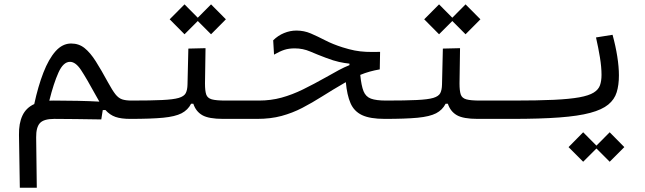

<svg xmlns="http://www.w3.org/2000/svg" viewBox="-20 -545 2970 884"><path d="M71.3 319.3 67.4 76.2Q66.4 22.9 83.3 -12.9Q100.1 -48.8 137.7 -65.9Q155.3 -147.5 179.7 -210.4Q204.1 -273.4 235.8 -309.1Q267.6 -344.7 307.6 -344.7Q343.3 -344.7 369.6 -323.5Q396 -302.2 421.1 -262.5Q446.3 -222.7 477.1 -166Q497.1 -129.4 511.2 -111.3Q525.4 -93.3 542.2 -87.6Q559.1 -82 585.9 -82Q603.5 -82 611.3 -73.7Q619.1 -65.4 619.1 -43.9Q619.1 -17.1 608.4 -7.3Q597.7 2.4 580.1 2.4Q538.1 2.4 512 -6.6Q485.8 -15.6 465.3 -38.6L453.1 -38.1L446.3 4.9Q388.7 3.9 330.6 3.2Q272.5 2.4 230 2.4Q181.2 2.4 163.6 22Q146 41.5 146.5 87.4L149.4 319.3ZM437.5 -77.1Q430.2 -89.4 420.9 -106.4Q377.9 -185.1 353 -222.7Q328.1 -260.3 302.2 -260.3Q271.5 -260.3 249.3 -211.2Q227.1 -162.1 207 -81.5Q216.8 -82 227.5 -82Q279.3 -82 336.7 -80.8Q394 -79.6 437.5 -77.1Z M580.1 2.4 585.9 -82Q674.8 -82 726.6 -84.5Q778.3 -86.9 803 -94.2Q827.6 -101.6 835.2 -116.2Q842.8 -130.9 843.3 -155.8L847.2 -321.3L926.3 -323.2L923.8 -160.6Q923.8 -127 929.4 -110.1Q935.1 -93.3 955.1 -87.6Q975.1 -82 1018.6 -82H1171.9Q1207 -82 1207 -44.9Q1207 -17.1 1195.3 -7.3Q1183.6 2.4 1166 2.4H1007.3Q941.4 2.4 911.6 -14.6Q881.8 -31.7 870.1 -67.4H859.9Q845.2 -38.6 815.9 -23.4Q786.6 -8.3 730.7 -2.9Q674.8 2.4 580.1 2.4ZM951.7 -387.2 890.6 -448.2 829.6 -387.2 761.2 -456.1 829.6 -524.9 890.6 -463.4 951.7 -524.9 1020 -456.1Z M1752 2.4Q1683.6 2.4 1646.7 -15.1Q1609.9 -32.7 1593.8 -70.1Q1577.6 -107.4 1572.3 -166.5Q1570.3 -165.5 1568.4 -164.6Q1511.7 -131.8 1464.4 -101.8Q1417 -71.8 1371.8 -48.3Q1326.7 -24.9 1276.4 -11.2Q1226.1 2.4 1163.6 2.4Q1151.9 2.4 1144.8 -7.3Q1137.7 -17.1 1137.7 -41Q1137.7 -82 1171.9 -82Q1227.5 -82 1276.4 -95.5Q1325.2 -108.9 1375 -133.3Q1424.8 -157.7 1482.9 -190.4Q1515.6 -209 1540 -222.2Q1564.5 -235.4 1588.9 -245.1V-252Q1565.9 -254.4 1541.3 -259.8Q1516.6 -265.1 1480.5 -278.8Q1441.4 -293.5 1408 -307.9Q1374.5 -322.3 1336.9 -322.3Q1310.1 -322.3 1289.6 -315.7Q1269 -309.1 1241.7 -293.5L1237.8 -359.4Q1259.8 -381.3 1287.8 -392.8Q1315.9 -404.3 1344.7 -404.3Q1379.9 -404.3 1411.1 -390.9Q1442.4 -377.4 1477.3 -359.4Q1512.2 -341.3 1557.1 -327.1Q1587.9 -317.4 1613 -312.5Q1638.2 -307.6 1665.5 -306.4Q1692.9 -305.2 1730 -306.2L1728.5 -225.6Q1703.6 -221.2 1682.4 -215.3Q1661.1 -209.5 1638.7 -200.2Q1643.6 -150.4 1653.8 -125Q1664.1 -99.6 1688 -90.8Q1711.9 -82 1757.8 -82Q1776.4 -82 1784.7 -76.2Q1793 -70.3 1793 -51.3Q1793 -19 1781.2 -8.3Q1769.5 2.4 1752 2.4Z M1752 2.4 1757.8 -82Q1846.7 -82 1898.4 -84.5Q1950.2 -86.9 1974.9 -94.2Q1999.5 -101.6 2007.1 -116.2Q2014.6 -130.9 2015.1 -155.8L2019 -321.3L2098.1 -323.2L2095.7 -160.6Q2095.7 -127 2101.3 -110.1Q2106.9 -93.3 2127 -87.6Q2147 -82 2190.4 -82H2343.8Q2378.9 -82 2378.9 -44.9Q2378.9 -17.1 2367.2 -7.3Q2355.5 2.4 2337.9 2.4H2179.2Q2113.3 2.4 2083.5 -14.6Q2053.7 -31.7 2042 -67.4H2031.7Q2017.1 -38.6 1987.8 -23.4Q1958.5 -8.3 1902.6 -2.9Q1846.7 2.4 1752 2.4ZM2123.5 -387.2 2062.5 -448.2 2001.5 -387.2 1933.1 -456.1 2001.5 -524.9 2062.5 -463.4 2123.5 -524.9 2191.9 -456.1Z M2337.9 2.4Q2323.2 2.4 2323.2 -43Q2323.2 -64 2329.6 -73Q2335.9 -82 2343.8 -82Q2455.1 -82 2529.1 -85.4Q2603 -88.9 2647.2 -96.9Q2691.4 -105 2713.4 -118.7Q2735.4 -132.3 2742.4 -152.3Q2749.5 -172.4 2749.5 -200.2Q2749.5 -236.3 2742.2 -280.8Q2734.9 -325.2 2724.1 -372.6L2800.3 -384.8Q2814.5 -333 2822 -285.2Q2829.6 -237.3 2829.6 -197.8Q2829.6 -153.3 2819.3 -120.1Q2809.1 -86.9 2780.5 -63.5Q2752 -40 2697.5 -25.4Q2643.1 -10.7 2555.2 -4.2Q2467.3 2.4 2337.9 2.4ZM2787.1 199.7 2726.1 138.7 2665 199.7 2597.7 132.3 2665 64 2726.1 125.5 2787.1 64 2854.5 132.3Z"/></svg>

Font: Cascadia Mono NF SemiLight
Style: Regular
Weight: 350
Monospace: yes
Designer: Aaron Bell
Foundry: Saja Typeworks
Version: Version 2404.023; ttfautohint (v1.8.4)